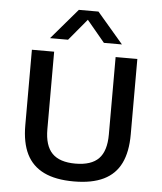

<svg xmlns="http://www.w3.org/2000/svg" viewBox="-56 -851 764 907"><g transform="rotate(5 326.5 -397.0)"><path d="M327.5 7.5Q241 7.5 185.5 -19.5Q130 -46.5 103.2 -100.5Q76.5 -154.5 76.5 -237V-595H182V-227.5Q182 -149.5 217.5 -113.2Q253 -77 327.5 -77Q403 -77 438.2 -113.2Q473.5 -149.5 473.5 -227.5V-595H576.5V-237Q576.5 -154.5 550.2 -100.5Q524 -46.5 468.8 -19.5Q413.5 7.5 327.5 7.5ZM157 -657 281 -802H374L498 -657H412.5L317.5 -771H337.5L242.5 -657Z"/></g></svg>

Font: Encode Sans SC Condensed Thin Medium
Style: Regular
Weight: 500
Version: Version 3.002